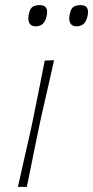

<svg xmlns="http://www.w3.org/2000/svg" viewBox="-20 -731 364 751"><path d="M50 0Q63 -56.5 74.5 -108.5Q86 -160.5 100 -221L110.5 -271Q123 -332.5 133.5 -385.2Q144 -438 155 -494L191.5 -495.5Q179 -439.5 166.8 -385.8Q154.5 -332 140.5 -271L130 -221Q117.5 -160.5 107 -108.5Q96.5 -56.5 85 0ZM279 -628Q261 -628 254.2 -641.8Q247.5 -655.5 254 -681Q258.5 -699 268.8 -705Q279 -711 296 -711Q330.5 -711 323 -671Q318.5 -648 307.8 -638Q297 -628 279 -628ZM119 -628Q101 -628 94.2 -641.8Q87.5 -655.5 94 -681Q98.5 -699 108.8 -705Q119 -711 136 -711Q170.5 -711 163 -671Q158.5 -648 147.8 -638Q137 -628 119 -628Z"/></svg>

Font: Commissioner Loud Thin
Style: Italic
Weight: 100
Italic angle: -12°
Designer: Kostas Bartsokas
Foundry: Kostas Bartsokas
Version: Version 1.000; ttfautohint (v1.8.3)